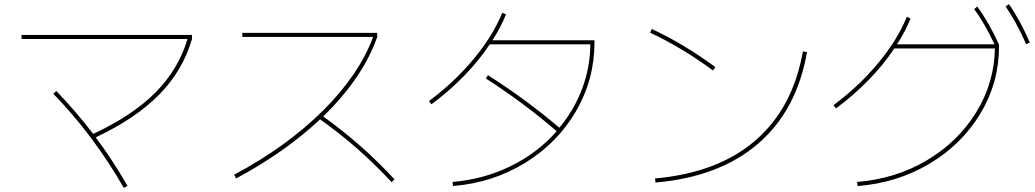

<svg xmlns="http://www.w3.org/2000/svg" viewBox="-20 -875 5040 935"><path d="M240 -418 254 -432Q346 -337 434 -223Q625 -312 737 -424.5Q849 -537 893 -685H85V-705H915V-685Q870 -531 755.5 -414.5Q641 -298 446 -206Q523 -104 601 30L583 40Q436 -216 240 -418Z M1797 -695H1160V-715H1817V-695Q1747 -496 1554 -308Q1652 -237 1734.5 -164.5Q1817 -92 1901 -2L1887 12Q1803 -78 1721 -150Q1639 -222 1539 -294Q1367 -133 1130 -6L1120 -24Q1375 -160 1551.5 -335Q1728 -510 1797 -695Z M2691 -236Q2535 -371 2346 -493L2356 -509Q2539 -393 2704 -253Q2775 -338 2814.5 -442Q2854 -546 2855 -659H2365Q2312 -579 2239 -504.5Q2166 -430 2081 -367L2069 -383Q2192 -474 2286 -587Q2380 -700 2426 -813L2444 -805Q2419 -742 2378 -679H2875V-669Q2875 -488 2785 -333.5Q2695 -179 2537.5 -82Q2380 15 2186 31L2184 11Q2337 -2 2468 -66.5Q2599 -131 2691 -236Z M3890 -625 3910 -621Q3860 -337 3671.5 -175Q3483 -13 3172 14L3170 -6Q3475 -33 3658 -190.5Q3841 -348 3890 -625ZM3154 -734Q3312 -660 3464 -548L3452 -532Q3303 -642 3146 -716Z M4825 -639H4335Q4282 -559 4209 -484.5Q4136 -410 4051 -347L4039 -363Q4162 -454 4256 -567Q4350 -680 4396 -793L4414 -785Q4389 -722 4348 -659H4823Q4776 -760 4724 -831L4739 -843Q4793 -771 4845 -658V-649Q4845 -473 4755 -323Q4665 -173 4507.5 -78.5Q4350 16 4156 31L4154 11Q4341 -4 4493 -94Q4645 -184 4733.5 -327.5Q4822 -471 4825 -639ZM4893 -855Q4946 -780 4995 -668L4977 -660Q4926 -775 4877 -843Z"/></svg>

Font: Enso Thin
Style: Regular
Weight: 100
Designer: Coji Morishita
Foundry: UNDERFOREST DESIGN
Version: Version 1.000